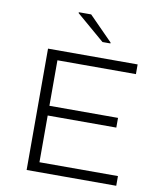

<svg xmlns="http://www.w3.org/2000/svg" viewBox="-98 -995 898 1072"><g transform="rotate(10 351.5 -459.0)"><path d="M127 0V-688H635V-633H190V-375H579V-320H190V-55H635V0ZM420 -777 261 -913V-918H331L465 -782V-777Z"/></g></svg>

Font: Saira Expanded Light
Style: Regular
Weight: 300
Width: 7
Designer: Hector Gatti with collaboration of the Omnibus-Type team
Foundry: Omnibus-Type
Version: Version 1.101